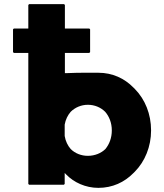

<svg xmlns="http://www.w3.org/2000/svg" viewBox="-20 -887 794 929"><path d="M121 7H289L293 3V-50L301 -42C337 -5 393 22 456 22C524 22 582 -5 626 -50L633 -57C681 -106 711 -177 711 -256C711 -335 682 -406 633 -456L626 -463C582 -508 524 -535 456 -535C428 -535 364 -536 299 -533H294V-631H412L416 -635V-745L412 -749H294V-863L290 -867H121L117 -863V-749H47L43 -745V-635L47 -631H117V3ZM490 -166C470 -146 439 -133 405 -133C373 -133 343 -145 322 -166C308 -182 297 -204 293 -229V-284C297 -308 308 -330 322 -346C343 -367 373 -380 405 -380C437 -380 467 -368 489 -346C508 -324 521 -293 521 -256C521 -220 509 -189 490 -166Z"/></svg>

Font: Hussar Woodtype
Style: Bd
Weight: 900
Foundry: Cannot Into Space Fonts
Version: Version 1.07